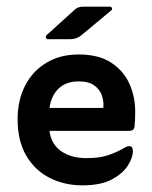

<svg xmlns="http://www.w3.org/2000/svg" viewBox="-20 -548 458 578"><path d="M125 -430Q120 -430 118.5 -434.5Q117 -439 120 -442L204 -518Q214 -528 230 -528H310Q315 -528 317 -524Q319 -520 314 -516L224 -441Q210 -430 191 -430ZM129 -154Q134 -114 164 -93Q194 -72 240 -72Q278 -72 303 -80Q328 -88 353 -102Q362 -108 369 -108Q380 -108 380 -94Q380 -73 364.5 -49Q349 -25 316 -7.5Q283 10 228 10Q174 10 129.5 -12.5Q85 -35 59 -79.5Q33 -124 33 -189Q33 -246 55.5 -290Q78 -334 119.5 -359Q161 -384 217 -384Q277 -384 314.5 -359.5Q352 -335 369.5 -296Q387 -257 387 -213Q387 -198 386.5 -186.5Q386 -175 385 -167Q384 -154 368 -154ZM129 -223H291Q293 -240 287.5 -258.5Q282 -277 265 -290Q248 -303 217 -303Q179 -303 156.5 -281.5Q134 -260 129 -223Z"/></svg>

Font: Zain
Style: Bold
Weight: 700
Designer: Zain,Boutros
Foundry: Mobile Telecommunications Company (Zain), 2024
Version: Version 1.50; ttfautohint (v1.8.4)